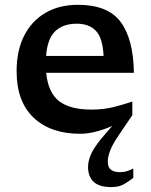

<svg xmlns="http://www.w3.org/2000/svg" viewBox="-20 -545 627 798"><path d="M530 -66.5 473.5 17Q447.5 55 437.8 81Q428 107 428 126.5Q428 151 441.5 160.8Q455 170.5 476 170.5Q490.5 170.5 502.5 167.8Q514.5 165 534 155.5V194.5Q504.5 216.5 487 224.5Q469.5 232.5 441.5 232.5Q392 232.5 369 210.5Q346 188.5 346 149.5Q346 120.5 361.5 89Q377 57.5 422.5 6L446.5 -21.5Q372 11 313 11Q190.5 11 119.8 -55.8Q49 -122.5 49 -249.5Q49 -334 80 -395.8Q111 -457.5 168.2 -491.2Q225.5 -525 304 -525Q428.5 -525 481.5 -453.8Q534.5 -382.5 536.5 -242.5H172Q180 -160 225.5 -124.8Q271 -89.5 360 -89.5Q410 -89.5 452 -100Q494 -110.5 530 -123ZM299.5 -446.5Q242.5 -446.5 209.8 -415.5Q177 -384.5 171.5 -312.5H410.5Q407 -388 378.2 -417.2Q349.5 -446.5 299.5 -446.5Z"/></svg>

Font: Newsreader Caption Medium
Style: Regular
Weight: 500
Designer: Hugues Gentile
Foundry: Production Type
Version: Version 1.001